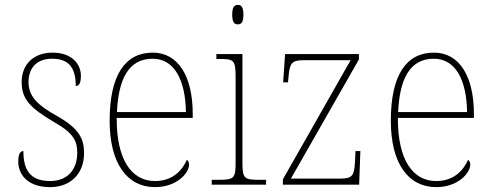

<svg xmlns="http://www.w3.org/2000/svg" viewBox="-20 -758 2015 788"><path d="M186 10C269 10 325 -45 325 -129C325 -189 305 -231 212 -283C137 -325 97 -361 97 -421C97 -475 127 -517 194 -517C257 -517 291 -486 291 -405C306 -405 312 -420 312 -447C312 -495 275 -542 196 -542C117 -542 69 -493 69 -422C69 -351 102 -316 205 -255C283 -211 297 -178 297 -131C297 -63 258 -15 186 -15C103 -15 76 -61 76 -138C62 -138 55 -124 55 -94C55 -50 85 10 186 10Z M616 10C707 10 756 -49 756 -82C756 -93 752 -98 747 -102C726 -55 686 -15 616 -15C521 -15 458 -101 459 -274H771V-290C771 -447 710 -542 607 -542C494 -542 430 -451 430 -262C430 -87 502 10 616 10ZM743 -298H460C466 -432 507 -517 606 -517C697 -517 741 -428 743 -298Z M956 -658C970 -658 979 -666 979 -698C979 -729 970 -738 956 -738C942 -738 933 -729 933 -698C933 -666 942 -658 956 -658ZM849 0H1072V-20H1048C980 -20 975 -25 975 -95V-536H868V-516H882C941 -516 947 -511 947 -438V-95C947 -25 942 -20 874 -20H849Z M1141 0H1454L1459 -138H1439L1437 -95C1434 -39 1428 -25 1376 -25H1174L1453 -514V-536H1150L1142 -420H1162L1164 -442C1169 -497 1175 -511 1227 -511H1419L1141 -22Z M1770 10C1861 10 1910 -49 1910 -82C1910 -93 1906 -98 1901 -102C1880 -55 1840 -15 1770 -15C1675 -15 1612 -101 1613 -274H1925V-290C1925 -447 1864 -542 1761 -542C1648 -542 1584 -451 1584 -262C1584 -87 1656 10 1770 10ZM1897 -298H1614C1620 -432 1661 -517 1760 -517C1851 -517 1895 -428 1897 -298Z"/></svg>

Font: Noto Serif Devanagari SemiCondensed Thin
Style: Regular
Weight: 100
Width: 4
Designer: Universal Thirst, Indian Type Foundry and the Monotype Design Team
Foundry: Monotype Imaging Inc.
Version: Version 2.004